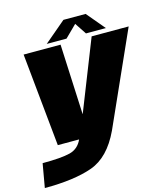

<svg xmlns="http://www.w3.org/2000/svg" viewBox="-161 -842 1030 1182"><g transform="rotate(-15 354.0 -251.0)"><path d="M122 0H467L732.5 -593H496.5L320 -146H319L298.5 -593H63ZM-23.5 234.5Q165 234.5 280.2 193.5Q395.5 152.5 467 0L258 -0.5Q233.5 55 177.8 69Q122 83 3 83ZM217.5 -619.5H343.5L418.5 -693.5L467.5 -619.5H594.5L496.5 -736H355Z"/></g></svg>

Font: Anybody Thin Black
Style: Italic
Weight: 900
Italic angle: -10°
Version: Version 1.113;gftools[0.9.25]